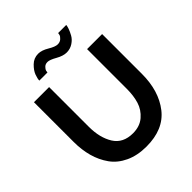

<svg xmlns="http://www.w3.org/2000/svg" viewBox="-244 -1074 1237 1237"><g transform="rotate(-45 375.0 -455.0)"><path d="M261 -784H187Q187 -801 197 -828.5Q207 -856 235.5 -884Q264 -912 304 -912Q336 -912 375 -888.5Q414 -865 436 -865Q457 -865 470.5 -877.5Q484 -890 486.5 -899.5Q489 -909 489 -915H563Q563 -906 556.5 -887Q550 -868 537 -844.5Q524 -821 498 -804Q472 -787 440 -787Q408 -787 368.5 -809.5Q329 -832 309 -832Q289 -832 277 -819.5Q265 -807 263 -798.5Q261 -790 261 -784ZM375 5Q293 5 231 -24Q169 -53 133.5 -103Q98 -153 81 -214.5Q64 -276 64 -348V-710H202V-348Q202 -248 243 -182.5Q284 -117 374 -117Q437 -117 477.5 -152Q518 -187 533 -236Q548 -285 548 -348V-710H685V-348Q685 -192 608 -93.5Q531 5 375 5Z"/></g></svg>

Font: Raleway-v4020
Style: Bold
Weight: 700
Designer: Matt McInerney, Pablo Impallari, Rodrigo Fuenzalida
Foundry: Matt McInerney, Pablo Impallari, Rodrigo Fuenzalida
Version: Version 4.020;PS 004.020;hotconv 1.0.88;makeotf.lib2.5.64775